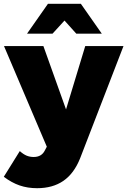

<svg xmlns="http://www.w3.org/2000/svg" viewBox="-36 -786 669 1009"><path d="M159 203Q109 203 67 188.5Q25 174 -16 143L68 8Q87 25 104 32Q121 39 141 39Q183 39 200 4L210 -15L-15 -544H192L311 -211L412 -544H613L385 46Q353 126 297 164.5Q241 203 159 203ZM499 -609H365L303 -678L240 -609H106L216 -766H389Z"/></svg>

Font: Gontserrat ExtraBold
Style: Regular
Weight: 800
Designer: Julieta Ulanovsky
Foundry: Julieta Ulanovsky
Version: Version 6.001